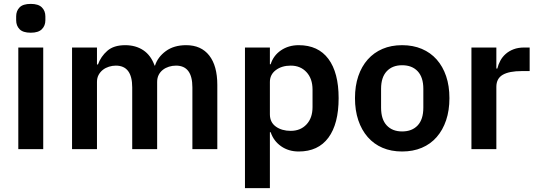

<svg xmlns="http://www.w3.org/2000/svg" viewBox="-20 -766 2760 986"><path d="M138 -598Q98 -598 80.5 -616Q63 -634 63 -662V-682Q63 -710 80.5 -728Q98 -746 138 -746Q177 -746 195 -728Q213 -710 213 -682V-662Q213 -634 195 -616Q177 -598 138 -598ZM74 -522H202V0H74Z M350 0V-522H478V-435H483Q498 -476 531 -505Q564 -534 623 -534Q677 -534 716 -508Q755 -482 774 -429H776Q790 -473 831.5 -503.5Q873 -534 936 -534Q1013 -534 1054.5 -481Q1096 -428 1096 -330V0H968V-317Q968 -429 884 -429Q865 -429 847.5 -423.5Q830 -418 816.5 -407.5Q803 -397 795 -381.5Q787 -366 787 -345V0H659V-317Q659 -429 575 -429Q557 -429 539.5 -423.5Q522 -418 508.5 -407.5Q495 -397 486.5 -381.5Q478 -366 478 -345V0Z M1238 -522H1366V-436H1370Q1384 -481 1423 -507.5Q1462 -534 1514 -534Q1614 -534 1666.5 -463.5Q1719 -393 1719 -262Q1719 -130 1666.5 -59Q1614 12 1514 12Q1462 12 1423.5 -15Q1385 -42 1370 -87H1366V200H1238ZM1473 -94Q1523 -94 1554 -127Q1585 -160 1585 -216V-306Q1585 -362 1554 -395.5Q1523 -429 1473 -429Q1427 -429 1396.5 -406Q1366 -383 1366 -345V-179Q1366 -138 1396.5 -116Q1427 -94 1473 -94Z M2045 12Q1989 12 1944.5 -7Q1900 -26 1868.5 -62Q1837 -98 1820 -148.5Q1803 -199 1803 -262Q1803 -325 1820 -375Q1837 -425 1868.5 -460.5Q1900 -496 1944.5 -515Q1989 -534 2045 -534Q2101 -534 2146 -515Q2191 -496 2222.5 -460.5Q2254 -425 2271 -375Q2288 -325 2288 -262Q2288 -199 2271 -148.5Q2254 -98 2222.5 -62Q2191 -26 2146 -7Q2101 12 2045 12ZM2045 -91Q2096 -91 2125 -122Q2154 -153 2154 -213V-310Q2154 -369 2125 -400Q2096 -431 2045 -431Q1995 -431 1966 -400Q1937 -369 1937 -310V-213Q1937 -153 1966 -122Q1995 -91 2045 -91Z M2401 0V-522H2529V-414H2534Q2539 -435 2549.5 -454.5Q2560 -474 2577 -489Q2594 -504 2617.5 -513Q2641 -522 2672 -522H2700V-401H2660Q2595 -401 2562 -382Q2529 -363 2529 -320V0Z"/></svg>

Font: IBMPlexSans-SemiBold
Style: Regular
Weight: 600
Designer: Mike Abbink, Paul van der Laan, Pieter van Rosmalen
Foundry: Bold Monday
Version: Version 3.1